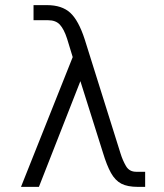

<svg xmlns="http://www.w3.org/2000/svg" viewBox="-20 -730 640 750"><path d="M62 0 264 -507 242 -579Q230 -616 214 -633.5Q198 -651 168 -651H111V-710H163Q222 -710 254.5 -680Q287 -650 311 -576L451 -130Q459 -104 472 -81.5Q485 -59 512 -59H547V0H519Q478 0 454 -12.5Q430 -25 413.5 -54.5Q397 -84 382 -134L294 -413L132 0Z"/></svg>

Font: Geist Mono Light
Style: Regular
Weight: 300
Monospace: yes
Designer: Basement.studio, Andrés Briganti, Mateo Zaragoza
Foundry: Basement.studio, Vercel, Andrés Briganti, Guido Ferreyra, Mateo Zaragoza
Version: Version 1.500; ttfautohint (v1.8.4.7-5d5b)